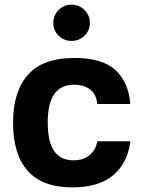

<svg xmlns="http://www.w3.org/2000/svg" viewBox="-20 -791 604 825"><path d="M299.8 -542Q419.4 -542 475.8 -490.2Q532.2 -438.5 540 -344.2H397.9Q394.5 -384.8 368.2 -405.8Q341.8 -426.8 297.9 -426.8Q185.1 -426.8 185.1 -266.1Q185.1 -182.6 212.4 -142.3Q239.7 -102.1 296.9 -102.1Q337.4 -102.1 365 -124.8Q392.6 -147.5 397.9 -184.1H540Q528.8 -90.8 466.6 -38.3Q404.3 14.2 291 14.2Q161.6 14.2 98.9 -57.1Q36.1 -128.4 36.1 -263.2Q36.1 -397.9 100.3 -470Q164.6 -542 299.8 -542ZM209 -692.9Q209 -725.1 231.9 -748Q254.9 -771 287.1 -771Q319.8 -771 343 -748Q366.2 -725.1 366.2 -692.9Q366.2 -660.2 343.3 -637.7Q320.3 -615.2 287.1 -615.2Q254.9 -615.2 231.9 -637.7Q209 -660.2 209 -692.9Z"/></svg>

Font: Nacelle Bold
Style: Regular
Weight: 700
Designer: Sora Sagano
Foundry: Sora Sagano
Version: Version 1.000;FEAKit 1.0